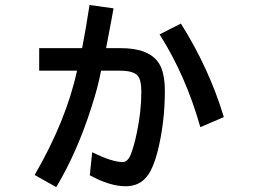

<svg xmlns="http://www.w3.org/2000/svg" viewBox="-20 -702 1039 782"><path d="M139.6 -505.9H314.5Q329.1 -580.6 344.7 -681.6L442.4 -668Q434.6 -622.6 415 -521.5L412.1 -505.9H472.7Q586.9 -505.9 627 -444.8Q651.4 -407.2 651.4 -330.6Q651.4 -200.7 621.1 -82Q604.5 -19.5 583 10.7Q550.8 56.6 492.2 56.6Q426.8 56.6 345.7 11.7L355.5 -82Q436.5 -42 479.5 -42Q500 -42 512.7 -72.8Q526.4 -108.9 537.1 -160.2Q555.7 -248 555.7 -328.6Q555.7 -378.4 539.1 -395.5Q520.5 -414.1 467.8 -414.1H391.6Q378.9 -346.2 352.5 -265.6Q293.9 -81.1 209 60.1L121.1 10.7Q249 -209.5 293.9 -414.1H139.6ZM795.9 -184.1Q736.3 -395 629.9 -562L716.8 -606Q832 -423.3 891.6 -225.1Z"/></svg>

Font: UDEV Gothic 35
Style: Bold
Weight: 700
Version: v2.1.0; ttfautohint (v1.8.4.7-5d5b-dirty) -l 6 -r 45 -G 200 